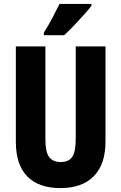

<svg xmlns="http://www.w3.org/2000/svg" viewBox="-20 -1044 619 981"><path d="M519 -321Q519 -205 459.5 -144Q400 -83 288 -83Q178 -83 119.5 -142.5Q61 -202 61 -319V-807H212V-334Q212 -265 232 -240.5Q252 -216 290 -216Q330 -216 348.5 -241.5Q367 -267 367 -335V-807H519ZM447 -1014Q434 -997 410 -970Q386 -943 359 -914.5Q332 -886 308 -864H204V-877Q229 -917 248.5 -954Q268 -991 284 -1024H447Z"/></svg>

Font: Noto Sans Kannada UI ExtraCondensed ExtraBold
Style: Regular
Weight: 800
Width: 2
Designer: Jelle Bosma - Monotype Design Team
Foundry: Monotype Imaging Inc.
Version: Version 2.005; ttfautohint (v1.8.4.7-5d5b)